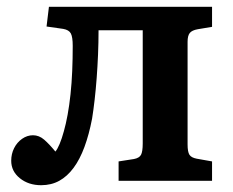

<svg xmlns="http://www.w3.org/2000/svg" viewBox="-20 -532 685 565"><path d="M101 13Q64 13 38.5 -7.5Q13 -28 13 -59Q13 -79 21.5 -96Q30 -113 45 -123.5Q60 -134 77 -134Q95 -134 110 -121Q125 -108 143 -86Q149 -93 155.5 -108.5Q162 -124 168 -146Q174 -167 179 -194.5Q184 -222 187.5 -254.5Q191 -287 192.5 -323Q194 -359 194 -397Q194 -423 188.5 -433.5Q183 -444 166 -447L117 -454L124 -512H604V-453L562 -446Q545 -443 538.5 -435Q532 -427 532 -409V-107Q532 -85 537.5 -76.5Q543 -68 559 -65L604 -57V0H329V-57L374 -64Q390 -67 395 -76.5Q400 -86 400 -110V-443H270Q270 -407 268.5 -371.5Q267 -336 264.5 -302.5Q262 -269 258.5 -238.5Q255 -208 251 -183Q242 -136 228.5 -99.5Q215 -63 196.5 -38Q178 -13 154.5 0Q131 13 101 13Z"/></svg>

Font: Literata 18pt SemiBold
Style: Regular
Weight: 600
Designer: Latin by Veronika Burian and Jose Scaglione. Greek by Irene Vlachou. Cyrillic by Vera Evstafieva.
Foundry: TypeTogether
Version: Version 3.103;gftools[0.9.29]